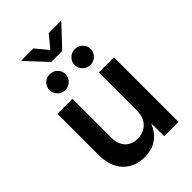

<svg xmlns="http://www.w3.org/2000/svg" viewBox="-268 -1032 1148 1148"><g transform="rotate(-45 306.0 -458.5)"><path d="M254.4 6.8Q169.9 6.8 118.7 -46.9Q67.4 -100.6 67.4 -198.7V-545.9H194.3V-218.3Q194.3 -163.6 222.9 -132.3Q251.5 -101.1 301.3 -101.1Q352.1 -101.1 384.8 -133.8Q417.5 -166.5 417.5 -226.1V-545.9H544.9V0H424.3L423.3 -109.4Q374.5 6.8 254.4 6.8ZM242.2 -923.8 307.1 -845.7 371.6 -923.8H474.1V-919.9L353.5 -791.5H260.3L140.1 -919.9V-923.8ZM201.7 -612.8Q173.3 -612.8 153.6 -632.6Q133.8 -652.3 133.8 -679.7Q133.8 -707 153.6 -726.6Q173.3 -746.1 201.7 -746.1Q229.5 -746.1 249.5 -726.6Q269.5 -707 269.5 -679.7Q269.5 -652.3 249.5 -632.6Q229.5 -612.8 201.7 -612.8ZM414.6 -612.8Q386.2 -612.8 366.2 -632.6Q346.2 -652.3 346.2 -679.7Q346.2 -707 366.2 -726.6Q386.2 -746.1 414.6 -746.1Q442.4 -746.1 462.4 -726.6Q482.4 -707 482.4 -679.7Q482.4 -652.3 462.4 -632.6Q442.4 -612.8 414.6 -612.8Z"/></g></svg>

Font: Inter-SemiBold
Style: Regular
Weight: 600
Designer: Rasmus Andersson
Foundry: rsms
Version: Version 4.000;git-a52131595